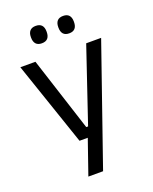

<svg xmlns="http://www.w3.org/2000/svg" viewBox="-154 -749 801 1006"><g transform="rotate(-20 247.0 -246.0)"><path d="M239.2 -75.5H285.7L243.1 -56.9L389 -488.2H472.3L242.9 172H160.8L238.1 -50.8L273.7 -20.2H181.5L21.9 -488.2H106ZM171.1 -567.5Q149.5 -567.5 138.6 -579.7Q127.7 -591.9 127.7 -614.6V-618Q127.7 -640.4 138.6 -652.4Q149.5 -664.5 171.1 -664.5Q193.5 -664.5 204.3 -652.4Q215 -640.4 215 -618V-614.6Q215 -591.9 204.3 -579.7Q193.5 -567.5 171.1 -567.5ZM323.9 -567.5Q301.9 -567.5 291.1 -579.7Q280.4 -591.9 280.4 -614.6V-618Q280.4 -640.4 291.1 -652.4Q301.9 -664.5 323.9 -664.5Q345.8 -664.5 356.5 -652.4Q367.2 -640.4 367.2 -618V-614.6Q367.2 -591.9 356.5 -579.7Q345.8 -567.5 323.9 -567.5Z"/></g></svg>

Font: Anek Devanagari Medium
Style: Regular
Weight: 500
Designer: Kailash Malviya (Devanagari) & Yesha Goshar (Latin)
Foundry: Ek Type
Version: Version 1.003